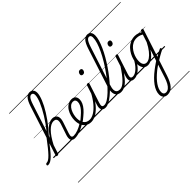

<svg xmlns="http://www.w3.org/2000/svg" viewBox="-395 -1956 3411 3411"><g transform="rotate(-45 1311.0 -250.0)"><path d="M-156 17Q-168 17 -173 9.5Q-178 2 -176 -7Q-174 -16 -166.5 -23.5Q-159 -31 -147 -31Q-125 -31 -97 -48.5Q-69 -66 -31.5 -104.5Q6 -143 57 -206.5Q108 -270 177 -362Q187 -376 193.5 -370Q200 -364 199.5 -349.5Q199 -335 189 -321Q121 -225 69 -160Q17 -95 -22.5 -56Q-62 -17 -94 0Q-126 17 -156 17ZM519 17Q490 17 471 7Q452 -3 443 -22.5Q434 -42 435.5 -70Q437 -98 448 -132L518 -341Q531 -382 529.5 -410.5Q528 -439 511 -454Q494 -469 459 -469Q426 -469 390.5 -450.5Q355 -432 317.5 -394.5Q280 -357 240 -298.5Q200 -240 159 -160L152 -209Q196 -292 238.5 -351Q281 -410 322 -447Q363 -484 401 -501.5Q439 -519 475 -519Q519 -519 548 -498Q577 -477 583.5 -435Q590 -393 568 -329L501 -129Q484 -78 491 -54.5Q498 -31 534 -31Q543 -31 547.5 -23.5Q552 -16 550.5 -7Q549 2 541 9.5Q533 17 519 17ZM79 15Q67 15 59.5 10Q52 5 55 -6L359 -943Q392 -1043 430.5 -1088.5Q469 -1134 521 -1134Q551 -1134 572 -1121Q593 -1108 604 -1085Q615 -1062 615 -1029Q615 -999 605 -959.5Q595 -920 576.5 -874Q558 -828 531.5 -777Q505 -726 471.5 -672.5Q438 -619 398.5 -563.5Q359 -508 314.5 -453.5Q270 -399 221 -347L110 -4Q106 6 99.5 10.5Q93 15 79 15ZM248 -431Q292 -485 332.5 -542Q373 -599 407.5 -655.5Q442 -712 470.5 -766Q499 -820 519 -868Q539 -916 550 -956.5Q561 -997 561 -1026Q561 -1045 555.5 -1057.5Q550 -1070 540 -1076.5Q530 -1083 515 -1083Q496 -1083 478.5 -1068Q461 -1053 444.5 -1019.5Q428 -986 410 -930ZM0 605H676V615H0ZM0 -20H676V0H0ZM0 -505H676V-500H0ZM0 -1125H676V-1115H0Z M518 17Q506 17 502 9.5Q498 2 501 -7Q504 -16 512.5 -23.5Q521 -31 534 -31Q582 -31 642 -52.5Q702 -74 768 -117Q775 -122 781.5 -119Q788 -116 792 -108Q796 -100 795 -92Q794 -84 786 -79Q735 -46 686.5 -24.5Q638 -3 595.5 7Q553 17 518 17ZM676 605V615ZM676 -20V0ZM676 -505V-500ZM676 -1125V-1115Z M765 -113Q794 -129 820.5 -149.5Q847 -170 870 -192Q912 -227 943 -262.5Q974 -298 991.5 -334.5Q1009 -371 1009 -406Q1009 -436 994 -453Q979 -470 949 -470Q938 -470 933.5 -477Q929 -484 930.5 -494Q932 -504 940 -511.5Q948 -519 961 -519Q996 -519 1019 -505.5Q1042 -492 1053 -469Q1064 -446 1064 -414Q1064 -371 1044 -327.5Q1024 -284 987 -241Q950 -198 898 -156Q873 -133 844 -112Q815 -91 785 -73ZM676 605H1120V615H676ZM676 -20H1120V0H676ZM676 -505H1120V-500H676ZM676 -1125H1120V-1115H676Z M927 18Q887 18 856 6Q825 -6 802 -27.5Q779 -49 764 -78Q749 -107 742 -141Q735 -175 735 -211Q735 -262 749 -316Q763 -370 791.5 -416Q820 -462 862.5 -490.5Q905 -519 961 -519Q971 -519 975 -511.5Q979 -504 977 -494Q975 -484 968 -477Q961 -470 950 -470Q911 -470 881 -445.5Q851 -421 830.5 -381.5Q810 -342 799.5 -297Q789 -252 789 -212Q789 -176 797 -143.5Q805 -111 823 -85.5Q841 -60 869 -45.5Q897 -31 937 -31Q988 -31 1048 -67Q1108 -103 1171.5 -177Q1235 -251 1294 -364Q1298 -372 1306 -371.5Q1314 -371 1319.5 -364Q1325 -357 1319 -344Q1259 -221 1192 -141Q1125 -61 1057.5 -21.5Q990 18 927 18ZM1120 605V615ZM1120 -20V0ZM1120 -505V-500ZM1120 -1125V-1115Z M1288 17Q1258 17 1238 7Q1218 -3 1208.5 -22.5Q1199 -42 1200 -69.5Q1201 -97 1213 -132L1331 -494Q1335 -506 1341 -510.5Q1347 -515 1361 -515Q1377 -515 1383 -509Q1389 -503 1385 -491L1267 -129Q1250 -78 1257 -54.5Q1264 -31 1302 -31Q1313 -31 1317 -23.5Q1321 -16 1319.5 -7Q1318 2 1310 9.5Q1302 17 1288 17ZM1419 -683Q1402 -683 1390.5 -692Q1379 -701 1379 -719Q1379 -743 1394 -762.5Q1409 -782 1436 -782Q1454 -782 1465 -773Q1476 -764 1476 -745Q1476 -722 1461.5 -702.5Q1447 -683 1419 -683ZM1120 605H1445V615H1120ZM1120 -20H1445V0H1120ZM1120 -505H1445V-500H1120ZM1120 -1125H1445V-1115H1120Z M1288 17Q1276 17 1272 9.5Q1268 2 1271 -7Q1274 -16 1282.5 -23.5Q1291 -31 1303 -31Q1340 -31 1389.5 -61.5Q1439 -92 1496 -146Q1553 -200 1612.5 -270.5Q1672 -341 1729.5 -421Q1787 -501 1837.5 -584.5Q1888 -668 1926.5 -748.5Q1965 -829 1987 -899.5Q2009 -970 2009 -1023Q2009 -1036 2017 -1042.5Q2025 -1049 2036 -1049Q2047 -1049 2055 -1042.5Q2063 -1036 2063 -1023Q2063 -974 2044.5 -910.5Q2026 -847 1993 -773.5Q1960 -700 1915.5 -622.5Q1871 -545 1819 -468Q1767 -391 1710 -319.5Q1653 -248 1595.5 -187Q1538 -126 1482.5 -80Q1427 -34 1377.5 -8.5Q1328 17 1288 17ZM1445 605V615ZM1445 -20V0ZM1445 -505V-500ZM1445 -1125V-1115Z M1681 17Q1626 17 1593 -11.5Q1560 -40 1555.5 -95Q1551 -150 1577 -230L1808 -943Q1841 -1043 1879.5 -1088.5Q1918 -1134 1970 -1134Q2000 -1134 2020.5 -1120.5Q2041 -1107 2052 -1082.5Q2063 -1058 2063 -1024Q2063 -1012 2055 -1005.5Q2047 -999 2036 -999Q2025 -999 2017 -1005.5Q2009 -1012 2009 -1024Q2009 -1043 2004 -1056Q1999 -1069 1989 -1076Q1979 -1083 1964 -1083Q1945 -1083 1927.5 -1067.5Q1910 -1052 1893 -1018Q1876 -984 1858 -928L1628 -216Q1606 -150 1608 -109.5Q1610 -69 1632.5 -50Q1655 -31 1696 -31Q1706 -31 1710.5 -23.5Q1715 -16 1713 -7Q1711 2 1702.5 9.5Q1694 17 1681 17ZM1445 605H1839V615H1445ZM1445 -20H1839V0H1445ZM1445 -505H1839V-500H1445ZM1445 -1125H1839V-1115H1445Z M1682 17Q1671 17 1666.5 9.5Q1662 2 1663.5 -7Q1665 -16 1673.5 -23.5Q1682 -31 1697 -31Q1727 -31 1759.5 -49Q1792 -67 1829.5 -104Q1867 -141 1909.5 -197Q1952 -253 2001 -330Q2008 -341 2017 -339.5Q2026 -338 2031 -330Q2036 -322 2030 -312Q1977 -225 1931.5 -162Q1886 -99 1845 -59.5Q1804 -20 1764 -1.5Q1724 17 1682 17ZM1839 605V615ZM1839 -20V0ZM1839 -505V-500ZM1839 -1125V-1115Z M2007 17Q1977 17 1957 7Q1937 -3 1927.5 -22.5Q1918 -42 1919 -69.5Q1920 -97 1932 -132L2050 -494Q2054 -506 2060 -510.5Q2066 -515 2080 -515Q2096 -515 2102 -509Q2108 -503 2104 -491L1986 -129Q1969 -78 1976 -54.5Q1983 -31 2021 -31Q2032 -31 2036 -23.5Q2040 -16 2038.5 -7Q2037 2 2029 9.5Q2021 17 2007 17ZM2138 -683Q2121 -683 2109.5 -692Q2098 -701 2098 -719Q2098 -743 2113 -762.5Q2128 -782 2155 -782Q2173 -782 2184 -773Q2195 -764 2195 -745Q2195 -722 2180.5 -702.5Q2166 -683 2138 -683ZM1839 605H2164V615H1839ZM1839 -20H2164V0H1839ZM1839 -505H2164V-500H1839ZM1839 -1125H2164V-1115H1839Z M2007 17Q1996 17 1991.5 9.5Q1987 2 1988.5 -7Q1990 -16 1998.5 -23.5Q2007 -31 2022 -31Q2050 -31 2081 -47.5Q2112 -64 2143 -93Q2174 -122 2202 -161.5Q2230 -201 2253 -247Q2258 -257 2267 -256.5Q2276 -256 2282.5 -249.5Q2289 -243 2284 -233Q2259 -179 2228 -133Q2197 -87 2161 -53.5Q2125 -20 2086.5 -1.5Q2048 17 2007 17ZM2164 605V615ZM2164 -20V0ZM2164 -505V-500ZM2164 -1125V-1115Z M2544 49Q2563 36 2584 23.5Q2605 11 2626.5 -1Q2648 -13 2668 -23Q2688 -33 2705 -41Q2716 -46 2722.5 -42Q2729 -38 2731.5 -29.5Q2734 -21 2730.5 -12.5Q2727 -4 2718 1Q2698 10 2675.5 22.5Q2653 35 2628.5 48.5Q2604 62 2580 77Q2556 92 2534 107ZM2231 634Q2178 634 2149.5 603.5Q2121 573 2121 524Q2121 480 2138.5 434.5Q2156 389 2189 343Q2222 297 2269.5 250Q2317 203 2376 158Q2399 140 2421 124Q2443 108 2465 93Q2487 78 2508 64L2577 -148Q2538 -88 2498 -51.5Q2458 -15 2421.5 1Q2385 17 2354 17Q2315 17 2286.5 -2Q2258 -21 2243 -57Q2228 -93 2228 -141Q2228 -186 2241 -237.5Q2254 -289 2280 -338.5Q2306 -388 2345 -429Q2384 -470 2436.5 -494.5Q2489 -519 2554 -519Q2575 -519 2598 -514.5Q2621 -510 2643.5 -501Q2666 -492 2685 -479L2691 -496Q2694 -507 2700.5 -511Q2707 -515 2720 -515Q2738 -515 2743 -507.5Q2748 -500 2744 -488L2459 385Q2439 446 2416 492.5Q2393 539 2365.5 570.5Q2338 602 2304.5 618Q2271 634 2231 634ZM2239 585Q2273 585 2303 561.5Q2333 538 2359 492Q2385 446 2406 380L2485 136Q2472 145 2457 156Q2442 167 2427 177.5Q2412 188 2398 199Q2344 243 2302.5 285.5Q2261 328 2233.5 368.5Q2206 409 2192 446Q2178 483 2178 517Q2178 538 2184.5 553.5Q2191 569 2204.5 577Q2218 585 2239 585ZM2368 -33Q2405 -33 2447 -61Q2489 -89 2534.5 -146Q2580 -203 2624 -290L2671 -435Q2635 -456 2605 -463Q2575 -470 2548 -470Q2496 -470 2454 -449Q2412 -428 2380.5 -392.5Q2349 -357 2327.5 -314.5Q2306 -272 2295.5 -228Q2285 -184 2285 -146Q2285 -111 2294 -86Q2303 -61 2322 -47Q2341 -33 2368 -33ZM2164 605H2799V615H2164ZM2164 -20H2799V0H2164ZM2164 -505H2799V-500H2164ZM2164 -1125H2799V-1115H2164Z"/></g></svg>

Font: Playwrite CU Guides
Style: Regular
Weight: 400
Designer: Veronika Burian, José Scaglione
Foundry: TypeTogether
Version: Version 1.003